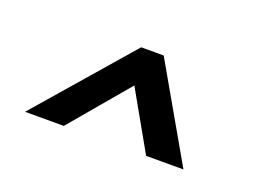

<svg xmlns="http://www.w3.org/2000/svg" viewBox="-47 -782 504 377"><g transform="rotate(20 205.0 -593.5)"><path d="M25 -495 196 -692H243L356 -495H278L209 -617L106 -495Z"/></g></svg>

Font: Alumni Sans Thin SemiBold
Style: Italic
Weight: 600
Italic angle: -8°
Version: Version 1.016